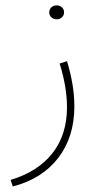

<svg xmlns="http://www.w3.org/2000/svg" viewBox="-20 -423 353 701"><path d="M159.7 -377.9Q159.7 -388.2 167.2 -395.8Q174.8 -403.3 187 -403.3Q198.7 -403.3 206.3 -396Q213.9 -388.7 213.9 -377.9Q213.9 -367.2 206.3 -359.9Q198.7 -352.5 187 -352.5Q174.8 -352.5 167.2 -360.1Q159.7 -367.7 159.7 -377.9ZM26.9 257.8 18.6 233.9Q118.2 204.1 171.4 136.5Q224.6 68.8 224.6 -31.7Q224.6 -104.5 197.8 -190.9L224.6 -199.7Q251.5 -111.8 251.5 -34.7Q251.5 77.1 192.6 153.6Q133.8 230 26.9 257.8Z"/></svg>

Font: Vazirmatn RD FD Thin
Style: Regular
Weight: 100
Designer: Saber Rastikerdar
Foundry: Saber Rastikerdar
Version: Version 33.003